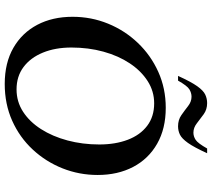

<svg xmlns="http://www.w3.org/2000/svg" viewBox="-62 -824 896 812"><g transform="rotate(90 386.0 -418.0)"><path d="M335 10Q246 10 182.5 -26.5Q119 -63 85 -127.5Q51 -192 51 -277Q51 -356 80 -427Q109 -498 161.5 -553Q214 -608 284 -639.5Q354 -671 436 -671Q524 -671 588 -634.5Q652 -598 686 -533Q720 -468 720 -383Q720 -305 692 -234.5Q664 -164 612.5 -108.5Q561 -53 490.5 -21.5Q420 10 335 10ZM358 -40Q410 -40 452.5 -67.5Q495 -95 526 -143.5Q557 -192 574 -255.5Q591 -319 591 -390Q591 -458 571 -510.5Q551 -563 512 -592.5Q473 -622 417 -622Q366 -622 323 -594.5Q280 -567 248 -519Q216 -471 198.5 -407.5Q181 -344 181 -272Q181 -204 202.5 -151.5Q224 -99 263.5 -69.5Q303 -40 358 -40ZM301 -723Q326 -778 344.5 -804Q363 -830 380 -838Q397 -846 416 -846Q443 -846 463 -831.5Q483 -817 501.5 -802.5Q520 -788 541 -788Q557 -788 571.5 -797.5Q586 -807 608 -846H628Q603 -791 584.5 -765Q566 -739 549.5 -731Q533 -723 514 -723Q487 -723 467 -737Q447 -751 428.5 -765.5Q410 -780 389 -780Q373 -780 358 -771Q343 -762 321 -723Z"/></g></svg>

Font: Spectral SC SemiBold
Style: Italic
Weight: 600
Italic angle: -10°
Designer: Jean-Baptiste Levee
Foundry: Production Type
Version: Version 2.001